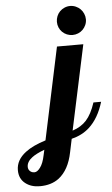

<svg xmlns="http://www.w3.org/2000/svg" viewBox="-265 -755 610 1046"><g transform="rotate(-5 40.0 -232.0)"><path d="M103 -578.1Q92.3 -588.4 86.2 -603Q80.1 -617.7 80.1 -633.8Q80.1 -649.9 86.2 -664.8Q92.3 -679.7 103 -690.4Q113.8 -701.2 128.4 -707.5Q143.1 -713.9 159.2 -713.9Q175.3 -713.9 189.9 -707.5Q204.6 -701.2 215.3 -690.4Q226.1 -679.7 232.4 -664.8Q238.8 -649.9 238.8 -633.8Q238.8 -617.7 232.4 -603.3Q226.1 -588.9 215.3 -578.1Q204.6 -567.4 189.9 -561.3Q175.3 -555.2 159.2 -555.2Q143.1 -555.2 128.4 -561.3Q113.8 -567.4 103 -578.1ZM-168.5 225.6Q-184.6 213.4 -193.4 195.1Q-202.1 176.8 -202.1 152.8Q-202.1 96.7 -148.4 56.2Q-108.9 25.9 -38.1 3.9L68.8 -500H212.9L113.8 -36.1Q161.1 -51.8 189.5 -83Q219.7 -116.2 240.2 -179.2H282.2Q255.4 -90.3 202.1 -42Q162.6 -6.3 105 7.8L89.8 80.1Q70.8 175.3 14.2 218.8Q-27.3 250 -89.8 250Q-137.2 250 -168.5 225.6ZM-81.1 149.9Q-64.5 128.4 -55.2 83L-48.8 54.2Q-95.2 71.8 -117.2 88.9Q-147 111.3 -147 139.2Q-147 152.3 -138.7 161.1Q-128.9 171.9 -112.8 171.9Q-97.2 171.9 -81.1 149.9Z"/></g></svg>

Font: Pattaya
Style: Regular
Weight: 400
Designer: Pablo Impallari / Thai characters Designed by Thanarat Vachiruckul and Suppakit Chalermlarp
Foundry: Pablo Impallari
Version: Version 2.000